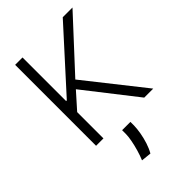

<svg xmlns="http://www.w3.org/2000/svg" viewBox="-290 -834 1220 1220"><g transform="rotate(-45 320.0 -224.0)"><path d="M96.6 0V-727.3H163V-335.6H169.4L524.5 -727.3H611.9L301.1 -391L610.4 0H529.5L259.9 -344.8L163 -236.2V0ZM358.3 46.9V79.9Q357.6 108.7 351.4 144.2Q345.2 179.7 333.8 215.2Q322.4 250.7 305.8 279.1L237.6 272Q250.4 241.8 260.7 206.1Q271 170.5 277.3 136.9Q283.7 103.3 283.7 79.5V46.9Z"/></g></svg>

Font: Inter UI Light
Style: Regular
Weight: 300
Designer: Rasmus Andersson
Foundry: rsms
Version: 3.2;8d6f07862